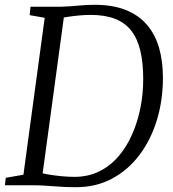

<svg xmlns="http://www.w3.org/2000/svg" viewBox="-24 -771 722 799"><path d="M103 -743H229.5Q265 -744 300 -747.5Q335 -751 369.5 -751Q445.5 -751 499.2 -729.5Q553 -708 587.5 -667.8Q622 -627.5 638 -571.8Q654 -516 654 -447.5Q654 -353 628.5 -270.2Q603 -187.5 555.5 -125Q508 -62.5 441.5 -27.2Q375 8 293 8Q265 8 241.8 6.8Q218.5 5.5 197.5 4Q176.5 2.5 155.8 1.2Q135 0 111.5 0H-3.5L0 -31L73.5 -44L162 -697L99.5 -708ZM149 -16.5 133.5 -54.5Q153 -49 179.8 -44.5Q206.5 -40 234.5 -37.5Q262.5 -35 285.5 -35Q343 -35 389 -57.8Q435 -80.5 469.2 -120.5Q503.5 -160.5 526.2 -212.5Q549 -264.5 560.5 -323Q572 -381.5 572 -440.5Q572 -510 559.8 -560.8Q547.5 -611.5 521.5 -644.2Q495.5 -677 453.8 -693Q412 -709 352.5 -709Q331.5 -709 306.8 -706.8Q282 -704.5 260 -701.2Q238 -698 224.5 -695.5L246 -730.5Z"/></svg>

Font: Merriweather 48pt Light
Style: Italic
Weight: 300
Italic angle: -7.8°
Version: Version 2.101